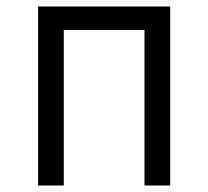

<svg xmlns="http://www.w3.org/2000/svg" viewBox="-20 -570 640 590"><path d="M97 0H176V-478H424V0H503V-550H97Z"/></svg>

Font: JetBrains Mono Light
Style: Regular
Weight: 336
Monospace: yes
Designer: Philipp Nurullin, Konstantin Bulenkov
Foundry: JetBrains
Version: Version 2.305